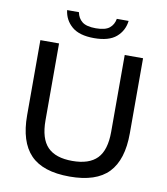

<svg xmlns="http://www.w3.org/2000/svg" viewBox="-100 -1021 967 1113"><g transform="rotate(10 384.0 -464.0)"><path d="M385 9.5Q227.5 9.5 154.5 -66.2Q81.5 -142 81.5 -298V-740H191.5V-287.5Q191.5 -180 238.8 -131.2Q286 -82.5 385 -82.5Q483.5 -82.5 530.8 -131.2Q578 -180 578 -287.5V-740H686V-298Q686 -142 613.5 -66.2Q541 9.5 385 9.5ZM385.5 -805.5Q298.5 -805.5 254.8 -843Q211 -880.5 204 -938.5H273.5Q280 -903.5 305.2 -883.5Q330.5 -863.5 385.5 -863.5Q440.5 -863.5 465.5 -883.5Q490.5 -903.5 496.5 -938.5H566Q559 -880 515.8 -842.8Q472.5 -805.5 385.5 -805.5Z"/></g></svg>

Font: Encode Sans SemiExpanded SemiExpanded Medium
Style: Regular
Weight: 500
Width: 6
Designer: Multiple Designers
Foundry: Impallari Type
Version: Version 3.000; ttfautohint (v1.8.3) -l 8 -r 50 -G 200 -x 14 